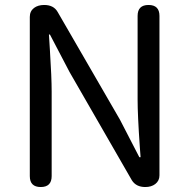

<svg xmlns="http://www.w3.org/2000/svg" viewBox="-20 -753 762 773"><path d="M144 0Q100 0 100 -44V-685Q100 -708 117 -721Q133 -733 158 -733Q196 -733 212 -705L463 -271L541 -120H546Q545 -133 543 -160Q534 -290 534 -352V-689Q534 -733 578 -733Q622 -733 622 -689V-366V-47Q622 -25 605 -12Q589 0 565 0Q528 0 511 -27L260 -463L181 -614H177Q178 -593 181 -550Q188 -440 188 -385V-44Q188 0 144 0Z"/></svg>

Font: GenSenRounded JP R
Style: Regular
Weight: 400
Version: Version 1.501;PS 1;hotconv 16.6.51;makeotf.lib2.5.65220